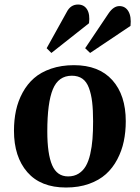

<svg xmlns="http://www.w3.org/2000/svg" viewBox="-20 -817 621 852"><path d="M187 -603 275.9 -763.2Q293 -796.9 326.2 -796.9Q353 -796.9 366.5 -775.1Q379.9 -753.4 375 -713.9L208 -582ZM357.9 -603 461.9 -757.8Q483.9 -790 509.8 -790Q536.1 -790 549.8 -766.8Q563.5 -743.7 559.1 -702.1L379.9 -582ZM272.9 15.1Q160.6 15.1 101.3 -53Q42 -121.1 42 -236.8Q42 -284.7 51 -326.7Q60.1 -368.7 80.3 -406Q100.6 -443.4 130.9 -470Q161.1 -496.6 206.5 -512.2Q252 -527.8 308.1 -527.8Q418.9 -527.8 478.5 -461.4Q538.1 -395 538.1 -278.8Q538.1 -231.9 529.3 -189.9Q520.5 -147.9 500.5 -109.9Q480.5 -71.8 450.2 -44.4Q419.9 -17.1 374.8 -1Q329.6 15.1 272.9 15.1ZM282.2 -34.2Q309.1 -34.2 328.9 -46.6Q348.6 -59.1 360.8 -80.1Q373 -101.1 380.4 -133.3Q387.7 -165.5 390.4 -200Q393.1 -234.4 393.1 -278.8Q393.1 -329.1 388.9 -364.3Q384.8 -399.4 374.5 -427Q364.3 -454.6 345.5 -467.8Q326.7 -481 298.8 -481Q239.3 -481 214.6 -421.1Q189.9 -361.3 189.9 -233.9Q189.9 -133.8 211.4 -84Q232.9 -34.2 282.2 -34.2Z"/></svg>

Font: Literata SemiBold
Style: Italic
Weight: 650
Italic angle: -2.39999°
Designer: Latin by Veronika Burian and Jose Scaglione. Greek by Irene Vlachou. Cyrillic by Vera Evstafieva
Foundry: TypeTogether
Version: Version 3.021